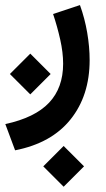

<svg xmlns="http://www.w3.org/2000/svg" viewBox="-35 -312 408 736"><path d="M209 247.6 287.1 325.7 209 403.8 130.9 325.7ZM81.1 -106.4 159.2 -28.3 81.1 49.8 2.9 -28.3ZM22.9 264.2 -14.6 163.6Q98.6 139.2 152.8 82Q207 24.9 207 -67.9Q207 -110.8 195.8 -160.6Q184.6 -210.4 168.5 -258.3L271.5 -292.5Q290 -241.2 299.3 -186.8Q308.6 -132.3 308.6 -81.5Q308.6 54.2 235.6 145.5Q162.6 236.8 22.9 264.2Z"/></svg>

Font: Vazirmatn UI NL Medium
Style: Regular
Weight: 500
Designer: Saber Rastikerdar
Foundry: Saber Rastikerdar
Version: Version 33.003